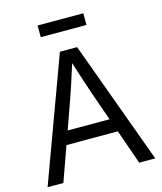

<svg xmlns="http://www.w3.org/2000/svg" viewBox="-130 -1000 923 1094"><g transform="rotate(-15 331.0 -452.5)"><path d="M13.2 0 280.8 -727.5H382.3L648.4 0H553.7L400.4 -437Q385.7 -479.5 366.9 -536.4Q348.1 -593.3 319.3 -684.6H343.3Q314.9 -592.8 296.1 -535.9Q277.3 -479 262.2 -437L106.4 0ZM150.4 -204.1V-282.7H510.7V-204.1ZM466.3 -904.8V-835.9H196.8V-904.8Z"/></g></svg>

Font: Inter 28pt
Style: Regular
Weight: 400
Designer: Rasmus Andersson
Foundry: rsms
Version: Version 4.001;git-66647c0bb